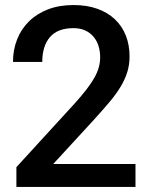

<svg xmlns="http://www.w3.org/2000/svg" viewBox="-20 -741 590 761"><path d="M517 0H45V-78.5L276.5 -331.5Q304 -362 323 -386.8Q342 -411.5 354 -432.8Q366 -454 371.5 -473.8Q377 -493.5 377 -514.5Q377 -538.5 370.2 -559.5Q363.5 -580.5 350.2 -596Q337 -611.5 317.2 -620.5Q297.5 -629.5 271.5 -629.5Q208.5 -629.5 178 -594Q147.5 -558.5 147.5 -495.5H31.5Q31.5 -543.5 47.8 -584.8Q64 -626 94.8 -656.2Q125.5 -686.5 170 -703.8Q214.5 -721 271.5 -721Q324.5 -721 365.8 -706.2Q407 -691.5 435.5 -664.5Q464 -637.5 478.8 -600Q493.5 -562.5 493.5 -517.5Q493.5 -485.5 485 -457Q476.5 -428.5 459.2 -399.2Q442 -370 415 -337.8Q388 -305.5 351 -265L191 -91H517Z"/></svg>

Font: Roberto Sans Medium
Style: Regular
Weight: 500
Designer: Google (font) & Cristiano Sobral (main changes)
Version: Version 1.000;October 12, 2021;FontCreator 14.0.0.2814 64-bi